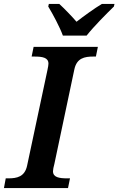

<svg xmlns="http://www.w3.org/2000/svg" viewBox="-42 -951 599 971"><path d="M276 -771H396C434 -819 495 -880 534 -918L537 -931H473C436 -909 381 -869 345 -841C321 -869 283 -908 258 -931H205L202 -918C225 -880 260 -815 276 -771ZM-22 0H302L312 -49H299C257 -49 226 -54 226 -85C226 -93 229 -108 233 -122L334 -600C346 -657 385 -665 430 -665H443L453 -714H128L118 -665H131C173 -665 203 -660 203 -629C203 -623 201 -611 198 -597L95 -113C83 -57 44 -49 0 -49H-13Z"/></svg>

Font: Noto Serif SemiBold
Style: Italic
Weight: 600
Italic angle: -12°
Designer: Monotype Design Team
Foundry: Monotype Imaging Inc.
Version: Version 2.014